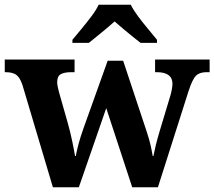

<svg xmlns="http://www.w3.org/2000/svg" viewBox="-23 -786 900 806"><path d="M71 -430Q60 -462 44.5 -472.5Q29 -483 0 -483H-3V-536H290V-483H277Q247 -483 232 -474.5Q217 -466 217 -441Q217 -433 219.5 -421Q222 -409 225 -398L262 -268Q272 -232 280 -194Q288 -156 292 -131H295Q300 -156 307 -182.5Q314 -209 327 -246L429 -531H494L592 -236Q604 -200 609.5 -175Q615 -150 618 -131H621Q626 -156 631.5 -178.5Q637 -201 648 -238L692 -384Q696 -397 698.5 -411.5Q701 -426 701 -434Q701 -483 635 -483H628V-536H857V-483H844Q815 -483 800 -468.5Q785 -454 769 -405L640 0H532L423 -332L308 0H199ZM281 -619Q297 -638 318.5 -664Q340 -690 360.5 -717Q381 -744 391 -766H526Q537 -744 557 -717Q577 -690 599 -664Q621 -638 636 -619V-606H567Q553 -617 533 -633Q513 -649 493 -666Q473 -683 458 -696Q436 -676 403.5 -649.5Q371 -623 350 -606H281Z"/></svg>

Font: Noto Serif Thai
Style: Bold
Weight: 700
Designer: Monotype Design Team
Foundry: Monotype Imaging Inc.
Version: Version 2.002; ttfautohint (v1.8.4.7-5d5b)